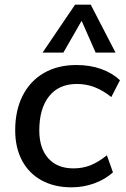

<svg xmlns="http://www.w3.org/2000/svg" viewBox="-20 -794 539 821"><path d="M286 7Q212 7 157.5 -23Q103 -53 74 -108Q45 -163 45 -237Q45 -322 77 -385Q109 -448 168 -482Q227 -516 307 -516Q365 -516 412.5 -499Q460 -482 493 -451L456 -379Q421 -407 385 -421Q349 -435 309 -435Q232 -435 190 -382.5Q148 -330 148 -236Q148 -160 186.5 -117Q225 -74 294 -74Q334 -74 367.5 -87.5Q401 -101 437 -130L463 -57Q430 -27 383.5 -10Q337 7 286 7ZM251 -569H162L301 -774H368L474 -569H389L329 -705Z"/></svg>

Font: Muli SemiBold
Style: Italic
Weight: 600
Italic angle: -4.541°
Designer: Vernon Adams
Foundry: Vernon Adams
Version: Version 2.100; ttfautohint (v1.8.1.43-b0c9)